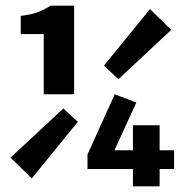

<svg xmlns="http://www.w3.org/2000/svg" viewBox="-20 -656 640 676"><path d="M134 -324V-536H53V-600Q92 -605 113 -613Q134 -621 158 -636H241V-324ZM92 -28 17 -101 203 -274 254 -227ZM397 -377 346 -425 508 -624 583 -551ZM448 0V-215H542V0ZM288 -61V-112L384 -324L460 -295L383 -127H593V-61Z"/></svg>

Font: Source Code Pro ExtraLight
Style: Bold
Weight: 700
Monospace: yes
Version: Version 1.018;hotconv 1.0.116;makeotfexe 2.5.65601